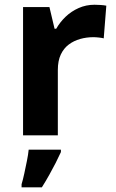

<svg xmlns="http://www.w3.org/2000/svg" viewBox="-20 -576 493 817"><path d="M382.2 -555.8Q393.3 -555.8 408.3 -554.8Q423.4 -553.8 432.4 -551.8L421.4 -412.8Q414.3 -414.8 400.8 -416.3Q387.3 -417.8 377.2 -417.8Q348.2 -417.8 321.1 -410.2Q294.1 -402.6 272.6 -386.5Q251.1 -370.4 238.6 -343.8Q226.1 -317.2 226.1 -278.1V0H78.1V-545.8H190.4L212.2 -453.7H219.2Q235.2 -481.8 259.2 -504.8Q283.2 -527.8 314.7 -541.8Q346.2 -555.8 382.2 -555.8ZM239.2 71Q229.3 92.9 216.8 117.5Q204.3 142 189.7 168Q175.2 194.1 158.2 221H71.8V208Q77.9 188.1 83.4 162.1Q89 136 94.5 109Q100 82 102 61H239.2Z"/></svg>

Font: Noto Sans Hebrew
Style: Regular
Weight: 400
Designer: Monotype Design Team
Foundry: Monotype Imaging Inc.
Version: Version 2.003;January 10, 2023;FontCreator 14.0.0.2877 64-bi